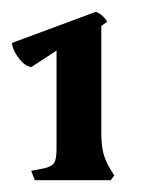

<svg xmlns="http://www.w3.org/2000/svg" viewBox="-32 -498 277 326"><path d="M157 -208 162 -200 156 -192H27L21 -208L42 -212Q56 -215 60 -221.5Q64 -228 64 -245V-412L21 -384Q10 -386 0 -399Q-10 -412 -12 -425L131 -478Q143 -473 150 -461L140 -454V-272Q140 -252 143.5 -238Q147 -224 157 -208Z"/></svg>

Font: Katibeh
Style: Regular
Weight: 400
Designer: Arabic design by Kourosh Beigpour, Latin design by Eduardo Tunni, engineering by Lasse Fister
Version: Version 1.0010g